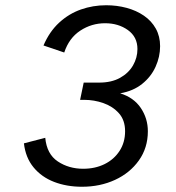

<svg xmlns="http://www.w3.org/2000/svg" viewBox="-20 -700 672 732"><path d="M292.6 12Q234.2 12 186.2 -6.5Q138.3 -25 107.9 -62Q77.4 -99.1 71.2 -153.5L152.5 -174.6Q158.4 -112.4 200.4 -84.5Q242.3 -56.6 297.1 -56.6Q342.6 -56.6 378.6 -74.3Q414.7 -92.1 435.8 -124.6Q456.9 -157 456.9 -199.6Q456.9 -242.1 433.2 -268.4Q409.5 -294.7 374 -307Q338.5 -319.3 301.9 -319.3H285.4L299.1 -385.1H358.4Q404.9 -385.1 437.5 -403.1Q470.1 -421.2 487.1 -450.6Q504 -480.1 504 -513.1Q504 -559.3 467.6 -585.4Q431.2 -611.4 380.8 -611.4Q329.1 -611.4 286.1 -583.2Q243.2 -555 224.9 -499.8L145.8 -526.6Q168.5 -579.6 205.6 -613.7Q242.7 -647.8 288.6 -663.9Q334.5 -680 384.7 -680Q425.6 -680 462.7 -670Q499.8 -660 528.7 -640.2Q557.6 -620.4 574 -591Q590.4 -561.6 590.4 -523.8Q590.4 -483.7 573.1 -445.4Q555.8 -407.2 521.9 -380.1Q488 -352.9 438.1 -344.2Q490 -328.2 516.9 -288.2Q543.7 -248.2 543.7 -199.6Q543.7 -136.4 509.5 -88.4Q475.4 -40.4 418.5 -14.2Q361.6 12 292.6 12Z"/></svg>

Font: Atkinson Hyperlegible Mono ExtraLight
Style: Italic
Weight: 200
Italic angle: -12°
Monospace: yes
Designer: Elliott Scott, Megan Eiswerth, Linus Boman, Theodore Petrosky, Letters from Sweden
Foundry: Applied Design Works, Letters from Sweden
Version: Version 2.001